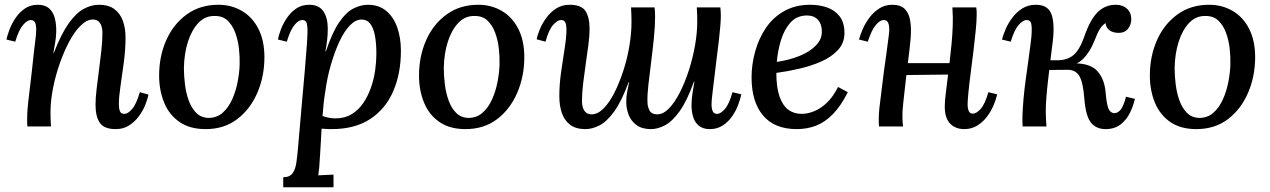

<svg xmlns="http://www.w3.org/2000/svg" viewBox="-20 -531 5331 806"><path d="M466 11Q417 11 399 -15.5Q381 -42 381 -91Q381 -119 385.5 -157Q390 -195 395.5 -236.5Q401 -278 405.5 -319Q410 -360 410 -394Q410 -407 406.5 -419.5Q403 -432 394.5 -440.5Q386 -449 369 -449Q345 -449 319.5 -424.5Q294 -400 271.5 -358Q249 -316 231 -265Q213 -214 202.5 -160.5Q192 -107 192 -59Q192 -45 192.5 -29Q193 -13 194 0H95Q94 -12 94 -18.5Q94 -25 94 -33Q94 -52 96 -76.5Q98 -101 102.5 -137Q107 -173 113 -226Q118 -274 121.5 -304.5Q125 -335 127.5 -354.5Q130 -374 131 -386Q132 -398 132 -408Q132 -426 127 -436.5Q122 -447 109 -447Q95 -447 77 -426.5Q59 -406 44 -356L7 -365Q11 -384 20.5 -408.5Q30 -433 46 -456.5Q62 -480 85 -495.5Q108 -511 139 -511Q169 -511 186 -496Q203 -481 210 -455Q217 -429 216 -395Q215 -370 211 -349Q207 -328 204 -309H206Q237 -389 268.5 -433Q300 -477 332 -494Q364 -511 395 -511Q436 -511 460.5 -492.5Q485 -474 496 -443Q507 -412 507 -373Q507 -324 500 -271Q493 -218 486 -171Q479 -124 479 -93Q479 -75 483.5 -64Q488 -53 502 -53Q517 -53 534.5 -73Q552 -93 567 -144L603 -134Q600 -116 590 -91Q580 -66 563 -43Q546 -20 522 -4.5Q498 11 466 11Z M897 -511Q951 -511 995 -485.5Q1039 -460 1064.5 -410.5Q1090 -361 1090 -291Q1090 -211 1060.5 -142Q1031 -73 976 -31Q921 11 843 11Q777 11 733.5 -19Q690 -49 669 -100.5Q648 -152 648 -214Q648 -295 678 -362.5Q708 -430 764 -470.5Q820 -511 897 -511ZM882 -464Q842 -465 813.5 -435.5Q785 -406 769 -356Q753 -306 752 -245Q752 -213 756.5 -176.5Q761 -140 772.5 -108.5Q784 -77 804 -57Q824 -37 855 -36Q890 -36 914.5 -57.5Q939 -79 954.5 -113.5Q970 -148 977.5 -187Q985 -226 986 -260Q987 -293 983 -328Q979 -363 967.5 -394Q956 -425 935.5 -444.5Q915 -464 882 -464Z M1169 255V213Q1196 213 1208 196.5Q1220 180 1224 152.5Q1228 125 1231 90Q1239 -6 1246.5 -88.5Q1254 -171 1259.5 -234.5Q1265 -298 1268 -341Q1271 -384 1271 -402Q1271 -421 1267.5 -434Q1264 -447 1248 -447Q1234 -447 1216.5 -426.5Q1199 -406 1184 -356L1147 -365Q1150 -384 1159.5 -408.5Q1169 -433 1185 -456.5Q1201 -480 1224 -495.5Q1247 -511 1278 -511Q1319 -511 1337.5 -483.5Q1356 -456 1356 -411Q1356 -384 1353 -360Q1350 -336 1346 -315H1348Q1375 -396 1404.5 -438.5Q1434 -481 1465 -496Q1496 -511 1524 -511Q1570 -511 1601 -485.5Q1632 -460 1647.5 -416Q1663 -372 1663 -318Q1663 -222 1630.5 -147.5Q1598 -73 1533.5 -31Q1469 11 1372 11Q1362 11 1351 10.5Q1340 10 1330 9Q1326 75 1324 113.5Q1322 152 1320 172.5Q1318 193 1316 205Q1332 204 1349 203.5Q1366 203 1380 202V255ZM1388 -34Q1427 -34 1456 -51.5Q1485 -69 1505 -98.5Q1525 -128 1537.5 -164Q1550 -200 1555 -237Q1560 -274 1560 -306Q1560 -349 1554 -381Q1548 -413 1534.5 -431Q1521 -449 1497 -449Q1473 -449 1449 -424.5Q1425 -400 1405 -357Q1385 -314 1369 -259Q1353 -204 1345 -143Q1341 -120 1338.5 -95.5Q1336 -71 1334 -44Q1348 -39 1361.5 -36.5Q1375 -34 1388 -34Z M1988 -511Q2042 -511 2086 -485.5Q2130 -460 2155.5 -410.5Q2181 -361 2181 -291Q2181 -211 2151.5 -142Q2122 -73 2067 -31Q2012 11 1934 11Q1868 11 1824.5 -19Q1781 -49 1760 -100.5Q1739 -152 1739 -214Q1739 -295 1769 -362.5Q1799 -430 1855 -470.5Q1911 -511 1988 -511ZM1973 -464Q1933 -465 1904.5 -435.5Q1876 -406 1860 -356Q1844 -306 1843 -245Q1843 -213 1847.5 -176.5Q1852 -140 1863.5 -108.5Q1875 -77 1895 -57Q1915 -37 1946 -36Q1981 -36 2005.5 -57.5Q2030 -79 2045.5 -113.5Q2061 -148 2068.5 -187Q2076 -226 2077 -260Q2078 -293 2074 -328Q2070 -363 2058.5 -394Q2047 -425 2026.5 -444.5Q2006 -464 1973 -464Z M2438 11Q2397 11 2373 -7.5Q2349 -26 2338.5 -57Q2328 -88 2328 -127Q2328 -176 2335.5 -229Q2343 -282 2350.5 -329Q2358 -376 2358 -407Q2358 -425 2353.5 -436Q2349 -447 2335 -447Q2321 -447 2302.5 -427Q2284 -407 2270 -356L2233 -366Q2236 -384 2246.5 -409Q2257 -434 2274 -457Q2291 -480 2315 -495.5Q2339 -511 2371 -511Q2421 -511 2438 -484.5Q2455 -458 2455 -409Q2455 -381 2450 -343Q2445 -305 2439 -263.5Q2433 -222 2428 -181Q2423 -140 2423 -106Q2423 -93 2426.5 -80.5Q2430 -68 2439 -59.5Q2448 -51 2464 -51Q2489 -51 2513.5 -75.5Q2538 -100 2559 -141.5Q2580 -183 2596.5 -233.5Q2613 -284 2622 -337.5Q2631 -391 2631 -439Q2631 -454 2630.5 -469.5Q2630 -485 2629 -500H2728Q2729 -488 2729.5 -478.5Q2730 -469 2730 -460Q2730 -421 2725 -371.5Q2720 -322 2713.5 -271Q2707 -220 2702 -176Q2697 -132 2698 -103Q2698 -84 2706.5 -67.5Q2715 -51 2739 -51Q2764 -51 2788 -75.5Q2812 -100 2833.5 -142Q2855 -184 2871.5 -235Q2888 -286 2897.5 -339.5Q2907 -393 2907 -441Q2907 -455 2906.5 -471Q2906 -487 2905 -500H3004Q3005 -488 3005.5 -481.5Q3006 -475 3006 -467Q3006 -448 3004 -423.5Q3002 -399 2998 -363Q2994 -327 2987 -274Q2981 -226 2977.5 -195Q2974 -164 2971.5 -145Q2969 -126 2968 -114Q2967 -102 2967 -92Q2967 -75 2972 -64Q2977 -53 2990 -53Q3005 -53 3023 -73.5Q3041 -94 3055 -144L3092 -135Q3088 -116 3079 -91.5Q3070 -67 3054 -43.5Q3038 -20 3014.5 -4.5Q2991 11 2960 11Q2932 11 2914.5 -2.5Q2897 -16 2889.5 -41Q2882 -66 2883 -97Q2884 -123 2888 -145.5Q2892 -168 2895 -188H2893Q2864 -107 2833 -64Q2802 -21 2771.5 -5Q2741 11 2713 11Q2675 11 2652 -6Q2629 -23 2619 -49Q2609 -75 2609 -103Q2609 -125 2612 -141.5Q2615 -158 2621 -186H2619Q2589 -105 2558 -62.5Q2527 -20 2496.5 -4.5Q2466 11 2438 11Z M3381 -511Q3420 -511 3452.5 -499.5Q3485 -488 3505 -462Q3525 -436 3525 -392Q3525 -351 3498 -321.5Q3471 -292 3428 -273Q3385 -254 3335 -242.5Q3285 -231 3239 -225Q3239 -165 3252 -127Q3265 -89 3288.5 -71Q3312 -53 3345 -53Q3370 -53 3397.5 -64Q3425 -75 3451 -99.5Q3477 -124 3498 -166L3539 -144Q3511 -88 3478 -53.5Q3445 -19 3407 -4Q3369 11 3325 11Q3231 11 3183 -46.5Q3135 -104 3135 -206Q3135 -260 3150 -314.5Q3165 -369 3195 -413.5Q3225 -458 3272 -484.5Q3319 -511 3381 -511ZM3368 -466Q3326 -466 3299.5 -437.5Q3273 -409 3259 -364Q3245 -319 3241 -271Q3294 -279 3337 -296.5Q3380 -314 3405.5 -340.5Q3431 -367 3430 -400Q3430 -430 3413.5 -448Q3397 -466 3368 -466Z M4028 11Q4003 11 3984.5 0.5Q3966 -10 3956 -30.5Q3946 -51 3946 -83Q3946 -106 3950.5 -141Q3955 -176 3960 -218L3785 -216Q3781 -179 3776.5 -141.5Q3772 -104 3769 -68Q3768 -48 3768.5 -31Q3769 -14 3771 0H3670Q3669 -10 3669 -17.5Q3669 -25 3669 -33Q3669 -52 3671.5 -76.5Q3674 -101 3679 -137.5Q3684 -174 3690 -227Q3697 -275 3701 -305.5Q3705 -336 3707.5 -355Q3710 -374 3711.5 -386Q3713 -398 3713 -408Q3713 -425 3708 -436Q3703 -447 3689 -447Q3675 -447 3657 -426.5Q3639 -406 3623 -356L3586 -365Q3591 -384 3601.5 -408.5Q3612 -433 3629.5 -456.5Q3647 -480 3671 -495.5Q3695 -511 3726 -511Q3761 -511 3778.5 -493Q3796 -475 3801 -444Q3806 -413 3803 -373Q3801 -350 3798 -322.5Q3795 -295 3791 -266H3966Q3971 -309 3974.5 -346.5Q3978 -384 3979.5 -421Q3981 -458 3978 -500H4078Q4080 -488 4080 -481.5Q4080 -475 4080 -467Q4080 -443 4076 -403Q4072 -363 4066.5 -317Q4061 -271 4055 -225.5Q4049 -180 4045.5 -145Q4042 -110 4042 -92Q4042 -75 4047 -64.5Q4052 -54 4064 -54Q4079 -54 4097 -74Q4115 -94 4129 -144L4166 -135Q4162 -116 4152 -91.5Q4142 -67 4125 -43.5Q4108 -20 4083.5 -4.5Q4059 11 4028 11Z M4621 11Q4582 11 4560 -16Q4538 -43 4532 -116Q4527 -184 4511.5 -211Q4496 -238 4462 -238L4347 -237L4348 -278H4496V-265Q4559 -264 4587.5 -231.5Q4616 -199 4621 -146Q4625 -97 4632.5 -77Q4640 -57 4658 -56Q4672 -56 4684 -70Q4696 -84 4707 -125L4744 -116Q4738 -87 4723.5 -57.5Q4709 -28 4684 -8.5Q4659 11 4621 11ZM4273 0Q4272 -9 4272 -19Q4272 -29 4272 -40Q4273 -73 4276.5 -114Q4280 -155 4286 -198Q4292 -241 4297.5 -281Q4303 -321 4307 -352.5Q4311 -384 4311 -399Q4312 -417 4309 -432Q4306 -447 4289 -447Q4275 -447 4256.5 -426.5Q4238 -406 4223 -356L4186 -365Q4191 -384 4201.5 -408.5Q4212 -433 4229.5 -456.5Q4247 -480 4271.5 -495.5Q4296 -511 4328 -511Q4378 -511 4393 -473.5Q4408 -436 4400 -362Q4394 -316 4389 -273.5Q4384 -231 4379.5 -192.5Q4375 -154 4372.5 -121Q4370 -88 4370 -62Q4370 -47 4371 -30.5Q4372 -14 4373 0ZM4414 -253 4419 -278Q4460 -278 4486 -299.5Q4512 -321 4532 -378Q4556 -448 4587.5 -479.5Q4619 -511 4664 -511Q4693 -511 4711 -494.5Q4729 -478 4729 -450Q4729 -428 4715.5 -410.5Q4702 -393 4676 -393Q4653 -393 4638 -403.5Q4623 -414 4621 -434Q4607 -425 4597 -409Q4587 -393 4574 -359Q4555 -312 4527.5 -284.5Q4500 -257 4463 -257Z M5056 -511Q5110 -511 5154 -485.5Q5198 -460 5223.5 -410.5Q5249 -361 5249 -291Q5249 -211 5219.5 -142Q5190 -73 5135 -31Q5080 11 5002 11Q4936 11 4892.5 -19Q4849 -49 4828 -100.5Q4807 -152 4807 -214Q4807 -295 4837 -362.5Q4867 -430 4923 -470.5Q4979 -511 5056 -511ZM5041 -464Q5001 -465 4972.5 -435.5Q4944 -406 4928 -356Q4912 -306 4911 -245Q4911 -213 4915.5 -176.5Q4920 -140 4931.5 -108.5Q4943 -77 4963 -57Q4983 -37 5014 -36Q5049 -36 5073.5 -57.5Q5098 -79 5113.5 -113.5Q5129 -148 5136.5 -187Q5144 -226 5145 -260Q5146 -293 5142 -328Q5138 -363 5126.5 -394Q5115 -425 5094.5 -444.5Q5074 -464 5041 -464Z"/></svg>

Font: Lora Medium
Style: Italic
Weight: 500
Italic angle: -3°
Designer: Olga Karpushina, Alexei Vanyashin (Cyrillic)
Foundry: Cyreal
Version: Version 3.004